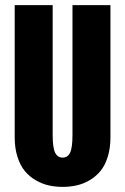

<svg xmlns="http://www.w3.org/2000/svg" viewBox="-20 -720 490 751"><path d="M37.5 -182.5V-700H186V-193Q186 -142.5 195.5 -123Q205 -103.5 225 -103.5Q245 -103.5 254.2 -122.8Q263.5 -142 263.5 -192.5V-700H412V-182.5Q412 -140 401.2 -106Q390.5 -72 372.5 -50.5Q354.5 -29 330 -14.8Q305.5 -0.5 279.5 5.2Q253.5 11 225 11Q196.5 11 170.8 5.2Q145 -0.5 120.2 -14.8Q95.5 -29 77.5 -50.5Q59.5 -72 48.5 -106Q37.5 -140 37.5 -182.5Z"/></svg>

Font: League Mono Condensed
Style: Bold
Weight: 700
Width: 1
Designer: Tyler Finck
Foundry: The League of Moveable Type / Tyler Finck
Version: Version 2.210